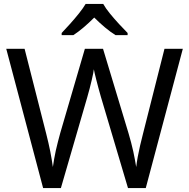

<svg xmlns="http://www.w3.org/2000/svg" viewBox="-20 -964 970 984"><path d="M917 -714 727 0H636L497 -468Q491 -489 485 -511Q479 -533 474 -553Q469 -573 465.5 -587.5Q462 -602 461 -609Q460 -602 457.5 -587.5Q455 -573 450 -553Q445 -533 439.5 -510.5Q434 -488 427 -465L292 0H201L12 -714H106L217 -278Q223 -255 228 -232.5Q233 -210 237.5 -188.5Q242 -167 245 -147Q248 -127 251 -108Q254 -128 257.5 -149Q261 -170 266 -192.5Q271 -215 277 -238Q283 -261 289 -283L415 -714H508L639 -280Q646 -257 652 -233.5Q658 -210 663 -188Q668 -166 671.5 -145.5Q675 -125 678 -108Q681 -133 686 -160.5Q691 -188 698 -218Q705 -248 713 -279L823 -714ZM509 -944Q521 -922 543.5 -894.5Q566 -867 590.5 -840.5Q615 -814 634 -795V-784H572Q546 -800 518 -823.5Q490 -847 463 -874Q436 -847 409 -824Q382 -801 356 -784H296V-795Q315 -815 338.5 -841Q362 -867 384 -894.5Q406 -922 419 -944Z"/></svg>

Font: Noto Sans Lao UI
Style: Regular
Weight: 400
Designer: Monotype Design Team
Foundry: Monotype Imaging Inc.
Version: Version 2.000